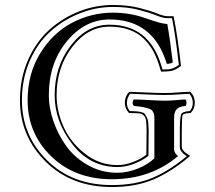

<svg xmlns="http://www.w3.org/2000/svg" viewBox="-20 -709 861 770"><path d="M433.1 -658.2Q502 -658.2 565.4 -635.5Q628.9 -612.8 650.9 -612.8Q660.6 -561 672.9 -459Q665 -453.1 648.9 -453.1Q594.7 -631.3 418.9 -630.9Q320.8 -630.9 248.3 -543.5Q175.8 -456.1 175.8 -327.1Q175.8 -276.4 194.3 -222.7Q212.9 -168.9 246.3 -122.6Q279.8 -76.2 333.5 -46.1Q387.2 -16.1 451.2 -16.1Q490.2 -16.1 531.7 -32.5Q573.2 -48.8 599.1 -74.2V-235.8Q599.1 -263.7 581.5 -271.7Q564 -279.8 517.1 -284.2Q512.2 -288.1 512.2 -297.1Q512.2 -306.2 517.1 -310.1Q538.1 -310.1 579.1 -307.6Q620.1 -305.2 641.1 -305.2Q664.1 -305.2 688.5 -307.6Q712.9 -310.1 724.1 -310.1Q728 -306.2 728 -297.1Q728 -288.1 724.1 -284.2Q700.2 -282.2 689.2 -271.7Q678.2 -261.2 678.2 -235.8V-110.8Q678.2 -95.7 693.8 -83Q585 9.8 428.2 9.8Q280.3 9.8 185.5 -82Q90.8 -173.8 90.8 -307.1Q90.8 -413.1 140.9 -494.6Q190.9 -576.2 268.1 -617.2Q345.2 -658.2 433.1 -658.2ZM567.9 -185.1Q567.4 -212.4 565.9 -225.1Q564.5 -237.8 557.1 -245.1Q549.8 -252.4 542 -253.7Q534.2 -254.9 512.7 -255.4Q503.9 -255.9 498.5 -255.9H497.1L496.1 -257.3Q479.5 -275.4 480.7 -299.8Q481.9 -324.2 497.6 -339.8L499 -340.8H500.5Q518.1 -340.3 566.4 -338.1Q614.7 -335.9 639.6 -335.9Q666 -335.9 694.8 -338.4Q723.6 -340.8 741.2 -340.8H742.7L744.1 -339.8Q761.2 -322.8 761.2 -297.4Q761.2 -272 745.6 -257.3L744.6 -255.9H743.2Q740.7 -255.9 736.3 -255.4Q716.3 -253.9 712.9 -248.3Q709.5 -242.7 709.5 -210Q709.5 -194.3 709 -185.1V-121.1Q709 -114.3 713.1 -108.2Q717.3 -102.1 721.4 -98.6Q725.6 -95.2 731.7 -91.1Q737.8 -86.9 738.8 -86.4L742.2 -83.5L738.8 -80.6Q668.5 -21 597.2 10Q525.9 41 428.2 41Q266.1 41 163.1 -61Q60.1 -163.1 60.1 -307.1Q60.1 -395 92.5 -468.5Q125 -542 178 -589.6Q231 -637.2 296.9 -663.1Q362.8 -689 433.1 -689Q492.2 -689 537.6 -677.5Q583 -666 610.1 -655Q637.2 -644 650.9 -644H676.3L676.8 -640.6Q691.9 -566.4 705.6 -447.3V-444.8L704.1 -443.4Q684.6 -428.7 670.2 -425.3Q655.8 -421.9 628.9 -421.9H626L619.1 -443.8Q608.9 -477.5 594.5 -503.9Q580.1 -530.3 556.9 -553.5Q533.7 -576.7 498.8 -589.4Q463.9 -602.1 418.9 -602.1Q332 -602.1 269.5 -520.5Q207 -439 207 -327.1Q207 -262.2 235.6 -199.2Q264.2 -136.2 322 -91.6Q379.9 -46.9 451.2 -46.9Q481.4 -46.9 513.2 -59.1Q544.9 -71.3 566.9 -88.4ZM576.2 -185.1 575.2 -84.5 573.7 -83Q550.8 -64.9 517.1 -52Q483.4 -39.1 451.2 -39.1Q341.3 -39.1 270.3 -130.6Q199.2 -222.2 199.2 -327.1Q199.2 -442.4 263.7 -526.1Q328.1 -609.9 418.9 -609.9Q577.6 -609.9 627 -446.3L631.8 -430.2Q648.4 -430.2 656 -430.9Q663.6 -431.6 674.3 -435.5Q685.1 -439.5 697.3 -448.7Q684.1 -564.5 669.9 -636.2H650.9Q633.8 -636.2 606.9 -647.2Q580.1 -658.2 535.6 -669.7Q491.2 -681.2 433.1 -681.2Q365.2 -681.2 300 -655.5Q234.9 -629.9 182.9 -583.5Q130.9 -537.1 99.4 -465.1Q67.9 -393.1 67.9 -307.1Q67.9 -166 168.5 -66.4Q269 33.2 428.2 33.2Q523.4 33.2 592.3 3.9Q661.1 -25.4 729.5 -83Q729 -83 726.6 -84.7Q724.1 -86.4 722.9 -87.2Q721.7 -87.9 719 -89.8Q716.3 -91.8 714.6 -93.5Q712.9 -95.2 710.7 -97.7Q708.5 -100.1 706.8 -102.5Q705.1 -105 703.6 -107.9Q702.1 -110.8 701.7 -114.3Q701.2 -117.7 701.2 -121.1V-185.1Q701.2 -189.5 701.2 -198.2Q702.1 -243.2 707.5 -252.4Q712.9 -261.7 741.2 -263.7Q752.9 -276.4 753.2 -296.4Q753.4 -316.4 739.7 -333Q723.6 -332.5 695.3 -330.3Q667 -328.1 639.6 -328.1Q614.3 -328.1 566.2 -330.3Q518.1 -332.5 502.4 -333Q490.2 -319.3 489 -299.3Q487.8 -279.3 500.5 -263.7Q520.5 -262.7 527.3 -262.5Q534.2 -262.2 545.9 -259.5Q557.6 -256.8 560.5 -252.4Q563.5 -248 568.4 -239.3Q573.2 -230.5 574.5 -217.8Q575.7 -205.1 576.2 -185.1Z"/></svg>

Font: Linux Libertine Initials
Style: Initials
Weight: 400
Designer: Philipp H. Poll
Foundry: Philipp H. Poll
Version: Version 5.0.6